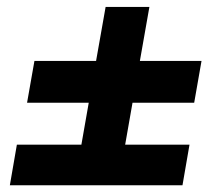

<svg xmlns="http://www.w3.org/2000/svg" viewBox="-20 -618 626 561"><path d="M59.1 -317.9 80.6 -439.9H260.7L288.6 -597.7H416.5L388.7 -439.9H568.8L547.4 -317.9H367.2L345.7 -195.3H533.7L513.2 -76.7H8.8L29.3 -195.3H217.8L239.3 -317.9Z"/></svg>

Font: Cascadia Mono
Style: Bold Italic
Weight: 700
Italic angle: -10°
Monospace: yes
Designer: Aaron Bell
Foundry: Saja Typeworks
Version: Version 2404.023; ttfautohint (v1.8.4)